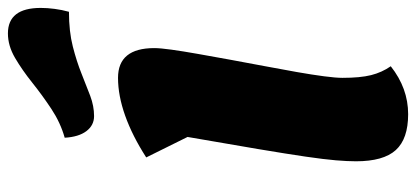

<svg xmlns="http://www.w3.org/2000/svg" viewBox="-310 -742 1076 497"><g transform="rotate(-90 228.5 -493.0)"><path d="M182 25Q118 25 89 -7Q60 -39 60 -110Q60 -132 62.5 -162Q65 -192 72 -240Q79 -288 91.5 -362.5Q104 -437 123 -546L70 -653Q126 -689 178 -707.5Q230 -726 276 -726Q353 -726 353 -632Q353 -617 349 -588Q345 -559 338 -519.5Q331 -480 323 -436Q315 -392 306.5 -347.5Q298 -303 291 -263Q284 -223 280 -192.5Q276 -162 276 -145Q276 -99 283 -71Q290 -43 306 -20Q249 25 182 25ZM177 -788Q153 -788 138 -808Q123 -828 121 -864Q160 -875 195.5 -898.5Q231 -922 263.5 -948Q296 -974 327.5 -992.5Q359 -1011 391 -1011Q457 -1011 457 -926Q457 -909 454.5 -890Q452 -871 447 -853Q396 -853 357 -843Q318 -833 287 -820.5Q256 -808 229.5 -798Q203 -788 177 -788Z"/></g></svg>

Font: Lemonada
Style: Regular
Weight: 400
Designer: Mohamed Gaber (Arabic), Eduardo Tunni (Latin)
Foundry: Kief Type Foundry
Version: Version 4.005